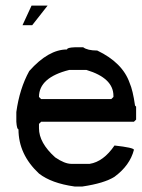

<svg xmlns="http://www.w3.org/2000/svg" viewBox="-20 -679 513 695"><path d="M250 -507.8H281.2Q296.9 -496.1 332 -496.1Q423.8 -452.1 449.2 -378.9Q460.9 -352.5 468.8 -296.9L472.7 -293V-246.1L464.8 -238.3H128.9L121.1 -230.5V-214.8Q121.1 -162.1 179.7 -109.4Q213.9 -85.9 238.3 -85.9H304.7Q354.5 -93.8 394.5 -152.3Q464.8 -144.5 464.8 -136.7Q450.2 -80.1 394.5 -39.1Q357.4 -15.6 278.3 -3.9H250Q166 -15.6 121.1 -50.8Q46.9 -120.1 46.9 -210.9Q41 -210.9 39.1 -238.3V-273.4Q50.8 -358.4 85.9 -421.9Q155.3 -500 222.7 -500Q222.7 -506.8 250 -507.8ZM121.1 -328.1 128.9 -320.3H382.8L390.6 -328.1V-332Q390.6 -396.5 293 -425.8H230.5Q121.1 -398.4 121.1 -328.1ZM152.3 -658.7 96.7 -587.9H61.5L94.2 -658.7Z"/></svg>

Font: LaylaThuluth
Style: Regular
Weight: 400
Version: Version 2.0